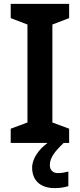

<svg xmlns="http://www.w3.org/2000/svg" viewBox="-20 -734 410 986"><path d="M236 113C236 76 262 43 307 0H335V-73L249 -105V-608L335 -641V-714H35V-641L121 -608V-105L35 -73V0H224C181 32 145 79 145 127C145 191 186 232 260 232C290 232 310 228 331 222V147C318 150 299 155 278 155C253 155 236 141 236 113Z"/></svg>

Font: Noto Sans Gurmukhi SemiBold
Style: Regular
Weight: 600
Designer: Jelle Bosma - Monotype Design Team
Foundry: Monotype Imaging Inc.
Version: Version 2.004